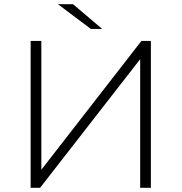

<svg xmlns="http://www.w3.org/2000/svg" viewBox="-20 -895 865 915"><path d="M126 0V-700H177V-86L654 -700H699V0H648V-613L171 0ZM413 -757 256 -875H328L467 -757Z"/></svg>

Font: Montserrat Z Light
Style: Regular
Weight: 300
Designer: Julieta Ulanovsky
Foundry: Julieta Ulanovsky
Version: Version 8.000